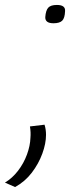

<svg xmlns="http://www.w3.org/2000/svg" viewBox="-83 -557 310 776"><path d="M38 -46 97 -53Q103 -34 103 -12Q103 23 88 64Q73 105 45.5 141Q18 177 -22 199L-63 181Q-33 163 -10 133Q13 103 26 67.5Q39 32 40 0Q41 -11 40.5 -22.5Q40 -34 38 -46ZM100 -488Q102 -515 112 -526Q122 -537 147 -537Q182 -537 180 -512Q179 -484 168.5 -473.5Q158 -463 133 -463Q99 -463 100 -488Z"/></svg>

Font: Georama Expanded Light
Style: Italic
Weight: 300
Width: 7
Italic angle: -9°
Designer: Jean-Baptiste Levee
Foundry: Production Type
Version: Version 1.000